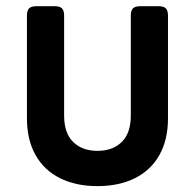

<svg xmlns="http://www.w3.org/2000/svg" viewBox="-20 -600 640 630"><path d="M531.2 -548.8V-211.4Q531.2 -141.6 503.2 -91.6Q475.1 -41.5 422.9 -15.4Q370.6 10.7 299.8 10.7Q229 10.7 176.8 -15.4Q124.5 -41.5 96.4 -91.6Q68.4 -141.6 68.4 -211.4V-548.8Q68.4 -565.4 75.4 -572.5Q82.5 -579.6 99.1 -579.6H159.7Q176.3 -579.6 183.3 -572.5Q190.4 -565.4 190.4 -548.8V-221.2Q190.4 -163.1 220.2 -134Q250 -105 299.8 -105Q349.6 -105 379.4 -134Q409.2 -163.1 409.2 -221.2V-548.8Q409.2 -565.4 416.3 -572.5Q423.3 -579.6 439.9 -579.6H500.5Q517.1 -579.6 524.2 -572.5Q531.2 -565.4 531.2 -548.8Z"/></svg>

Font: Courier Prime Sans
Style: Bold
Weight: 700
Designer: Alan Dague-Greene
Foundry: Quote-Unquote Apps
Version: Version 3.020